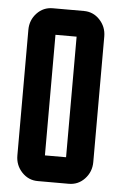

<svg xmlns="http://www.w3.org/2000/svg" viewBox="-51 -732 487 769"><g transform="rotate(5 192.5 -347.5)"><path d="M345.2 -600.1V-95.2Q345.2 -55.7 318.4 -27.3Q292.5 0 254.9 0H129.9Q92.8 0 66.4 -27.8Q40 -55.7 40 -95.2V-600.1Q40 -639.6 66.4 -667.5Q92.3 -694.8 129.9 -694.8H254.9Q292.5 -694.8 318.4 -667.5Q345.2 -639.2 345.2 -600.1ZM234.9 -105V-589.8H149.9V-105Z"/></g></svg>

Font: Horta
Style: Regular
Weight: 600
Width: 3
Version: Version 0.11